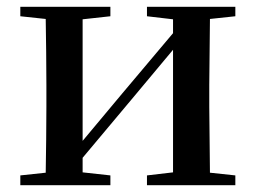

<svg xmlns="http://www.w3.org/2000/svg" viewBox="-20 -547 756 567"><path d="M414 -499 491 -490V-449L341 -271L224 -131V-490L306 -499V-527H40V-499L115 -491C116 -435 117 -351 117 -296V-232C117 -177 116 -93 115 -37L40 -29V0H306V-29L224 -38V-81L369 -254L491 -400V-38L414 -29V0H675V-29L600 -37L598 -232V-296L600 -491L675 -499V-527H414Z"/></svg>

Font: Noto Serif CJK HK SemiBold
Style: Regular
Weight: 600
Designer: Ryoko NISHIZUKA 西塚涼子 (kana & ideographs); Frank Grießhammer (Latin, Greek & Cyrillic); Wenlong ZHANG 张文龙 (bopomofo); San
Foundry: Adobe
Version: Version 2.001;hotconv 1.1.0;makeotfexe 2.6.0